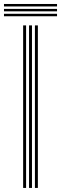

<svg xmlns="http://www.w3.org/2000/svg" viewBox="-62 -925 301 945"><path d="M109.9 0V-800H124.4V0ZM51.9 0V-800H66.4V0ZM80.9 0V-800H95.4V0ZM-42.4 -893.3V-905.4H218.7V-893.3ZM-42.4 -845V-857.1H218.7V-845ZM-42.4 -869.2V-881.2H218.7V-869.2Z"/></svg>

Font: Big Shoulders Inline Thin
Style: Regular
Weight: 100
Designer: Patric King
Foundry: XO Type Co
Version: Version 2.002